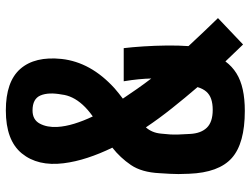

<svg xmlns="http://www.w3.org/2000/svg" viewBox="-120 -730 859 658"><g transform="rotate(-90 309.0 -400.5)"><path d="M258.5 9.5Q147 9.5 97 -35Q47 -79.5 43 -181.5Q42 -203.5 42 -217.8Q42 -232 42.8 -246.5Q43.5 -261 45 -283Q48 -344 73 -380.8Q98 -417.5 132.5 -444.5Q111.5 -487.5 97.8 -529.5Q84 -571.5 79 -611.5Q68 -700 112.8 -754.8Q157.5 -809.5 260 -809.5Q359 -809.5 402.5 -759.8Q446 -710 436.5 -618.5Q431 -568.5 406 -523.2Q381 -478 336 -437Q328 -430 319.2 -423Q310.5 -416 300.5 -408.5Q316.5 -384.5 334 -359.5Q351.5 -334.5 369.5 -311Q369 -331 366.8 -354.5Q364.5 -378 360 -405.5H473.5Q477 -376.5 479.5 -337.8Q482 -299 482.5 -258.5Q483 -218 480.5 -183.5Q509 -152.5 533.8 -126.8Q558.5 -101 576.5 -82.5L486 3.5Q471.5 -11.5 457.2 -26.5Q443 -41.5 428 -57Q411 -34 387.2 -19.2Q363.5 -4.5 331.5 2.5Q299.5 9.5 258.5 9.5ZM262 -100.5Q283.5 -100.5 299 -105.8Q314.5 -111 324.5 -122.5Q334.5 -134 340 -152.5Q303 -195.5 267.8 -239.8Q232.5 -284 202 -329.5Q193 -319.5 187.5 -306.5Q182 -293.5 180.5 -277Q178.5 -259.5 177.8 -246.8Q177 -234 177.5 -218.5Q178 -203 179.5 -178Q181.5 -140.5 201 -120.5Q220.5 -100.5 262 -100.5ZM239.5 -511.5Q263.5 -528.5 279.5 -546.2Q295.5 -564 304 -581.8Q312.5 -599.5 314.5 -617.5Q323 -663 311.5 -690.5Q300 -718 260 -718Q228 -718 214.8 -693Q201.5 -668 203.5 -633Q205 -606 214.5 -575Q224 -544 239.5 -511.5Z"/></g></svg>

Font: Big Shoulders Thin ExtraBold
Style: Regular
Weight: 800
Version: Version 2.002